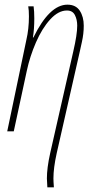

<svg xmlns="http://www.w3.org/2000/svg" viewBox="-20 -563 420 823"><path d="M181 202Q181 157 195 94L294 -342Q311 -415 311 -453Q311 -479 301 -498.5Q291 -518 267 -518Q230 -518 195 -479.5Q160 -441 134 -381Q108 -321 95 -260L39 0H11L93 -392Q104 -439 104 -493Q104 -520 101 -536H124Q127 -515 127 -484Q127 -438 121 -402H123Q192 -543 269 -543Q305 -543 322 -517Q339 -491 339 -453Q339 -418 331 -383Q323 -348 322 -342L223 94Q209 157 209 202Q209 214 211 240H183Q181 214 181 202Z"/></svg>

Font: Noto Serif CondThin
Style: Italic
Weight: 250
Width: 3
Italic angle: -12°
Designer: Monotype Design Team
Foundry: Monotype Imaging Inc.
Version: Version 1.001